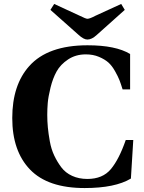

<svg xmlns="http://www.w3.org/2000/svg" viewBox="-20 -936 729 971"><path d="M235 -886 254 -916 384 -856Q414 -841 422 -841Q434 -841 462 -856L593 -916L611 -886L469 -759Q444 -736 422 -736Q403 -736 377 -760ZM128 -602Q222 -707 423 -707Q565 -707 638 -663V-484H600Q591 -513 584 -531Q577 -549 561.5 -576.5Q546 -604 528 -620Q510 -636 480.5 -648.5Q451 -661 414 -661Q363 -661 324.5 -635.5Q286 -610 266.5 -575Q247 -540 235.5 -493Q224 -446 221.5 -415.5Q219 -385 219 -355Q219 -323 222 -291.5Q225 -260 232 -221Q239 -182 254 -150Q269 -118 290 -90Q311 -62 345 -46.5Q379 -31 422 -31Q499 -31 540.5 -80.5Q582 -130 616 -228H654L642 -33Q562 15 408 15Q222 15 132 -78.5Q42 -172 42 -339Q42 -506 128 -602Z"/></svg>

Font: Heuristica
Style: Bold
Weight: 700
Version: Version 1.0.2